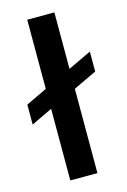

<svg xmlns="http://www.w3.org/2000/svg" viewBox="-146 -721 510 772"><g transform="rotate(-15 109.0 -334.5)"><path d="M161 0H48V-298L-40 -256V-339L48 -381V-669H161V-434L258 -480V-397L161 -351Z"/></g></svg>

Font: Teko Medium
Style: Regular
Weight: 500
Designer: Manushi Parikh, Jonny Pinhorn
Foundry: Indian Type Foundry
Version: Version 1.106;PS 1.0;hotconv 1.0.78;makeotf.lib2.5.61930; tt